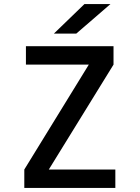

<svg xmlns="http://www.w3.org/2000/svg" viewBox="-20 -928 690 948"><path d="M100 0V-91L418.5 -609H108V-700H540.5V-609L221 -91H549.5V0ZM356.5 -762H246L397 -908H525.5Z"/></svg>

Font: Trispace Medium
Style: Regular
Weight: 500
Designer: Tyler Finck
Foundry: Etcetera Type Company
Version: Version 1.210; ttfautohint (v1.8.3)